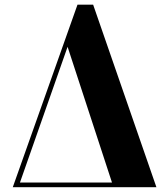

<svg xmlns="http://www.w3.org/2000/svg" viewBox="-20 -784 705 804"><path d="M370 -764.5H304.5L33.5 0H635ZM263 -588 449 -19.5H63.5Z"/></svg>

Font: Bodoni* 11pt
Style: Bold
Weight: 700
Version: Version 2.3